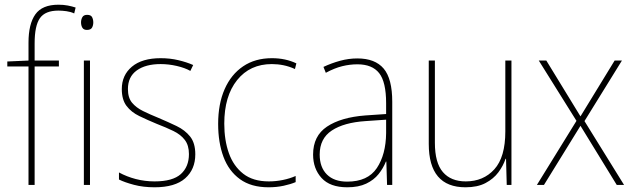

<svg xmlns="http://www.w3.org/2000/svg" viewBox="-20 -785 2695 815"><path d="M230 -503H127V0H101V-503H11V-524L101 -528V-604Q101 -683 130 -724Q159 -765 228 -765Q250 -765 268 -761.5Q286 -758 301 -753L295 -728Q280 -735 262 -737.5Q244 -740 228 -740Q172 -740 149.5 -708Q127 -676 127 -601V-528H230Z M350 -722Q366 -722 371 -712Q376 -702 376 -690Q376 -677 370.5 -667.5Q365 -658 349 -658Q335 -658 329.5 -667.5Q324 -677 324 -690Q324 -702 329.5 -712Q335 -722 350 -722ZM362 -528V0H336V-528Z M809 -130Q809 -66 766 -28Q723 10 636 10Q588 10 548.5 -0.5Q509 -11 485 -23V-53Q518 -35 556.5 -25Q595 -15 636 -15Q713 -15 747.5 -46Q782 -77 782 -131Q782 -168 764.5 -191Q747 -214 716 -229Q685 -244 646 -259Q605 -276 571 -292.5Q537 -309 517 -335.5Q497 -362 497 -407Q497 -466 540 -502Q583 -538 662 -538Q702 -538 737.5 -529.5Q773 -521 800 -509L788 -484Q765 -497 730.5 -505Q696 -513 662 -513Q598 -513 560.5 -486Q523 -459 523 -407Q523 -370 540.5 -349Q558 -328 587.5 -313.5Q617 -299 654 -284Q694 -267 729.5 -250Q765 -233 787 -205.5Q809 -178 809 -130Z M1120 10Q1046 10 998.5 -24.5Q951 -59 928.5 -119.5Q906 -180 906 -259Q906 -344 933.5 -406.5Q961 -469 1012 -503.5Q1063 -538 1134 -538Q1192 -538 1238 -516L1232 -492Q1208 -503 1183.5 -508Q1159 -513 1134 -513Q1041 -513 986.5 -445Q932 -377 932 -260Q932 -190 951.5 -135Q971 -80 1012.5 -47.5Q1054 -15 1121 -15Q1151 -15 1180.5 -21Q1210 -27 1235 -38V-12Q1214 -3 1184 3.5Q1154 10 1120 10Z M1497 -537Q1572 -537 1608.5 -494Q1645 -451 1645 -353V0H1623L1620 -99H1618Q1607 -71 1587 -46Q1567 -21 1534.5 -5.5Q1502 10 1454 10Q1381 10 1345 -29.5Q1309 -69 1309 -129Q1309 -208 1368 -247.5Q1427 -287 1531 -295L1619 -301V-347Q1619 -437 1589.5 -474.5Q1560 -512 1497 -512Q1465 -512 1432.5 -504Q1400 -496 1363 -476L1353 -501Q1387 -517 1423.5 -527Q1460 -537 1497 -537ZM1532 -271Q1440 -265 1388.5 -231Q1337 -197 1337 -129Q1337 -75 1367.5 -44.5Q1398 -14 1454 -14Q1541 -14 1579.5 -71.5Q1618 -129 1619 -220V-277Z M2151 -528V0H2131L2128 -111H2126Q2116 -81 2095.5 -53.5Q2075 -26 2041 -8Q2007 10 1956 10Q1800 10 1800 -174V-528H1826V-179Q1826 -94 1860 -54.5Q1894 -15 1957 -15Q2032 -15 2078.5 -66.5Q2125 -118 2125 -227V-528Z M2427 -272 2267 -528H2299L2444 -291L2589 -528H2620L2461 -271L2629 0H2598L2444 -251L2289 0H2259Z"/></svg>

Font: Noto Sans Telugu SemiCondensed Thin
Style: Regular
Weight: 100
Width: 4
Designer: Jelle Bosma - Monotype Design Team
Foundry: Monotype Imaging Inc.
Version: Version 2.005; ttfautohint (v1.8.4.7-5d5b)